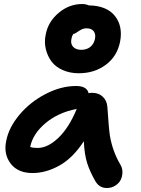

<svg xmlns="http://www.w3.org/2000/svg" viewBox="-20 -881 706 964"><path d="M376 -513.2Q331.1 -513.2 295.2 -529.1Q259.3 -544.9 239 -571.8Q218.8 -598.6 210 -634.5Q201.2 -670.4 210 -710Q222.7 -773.4 275.4 -817.1Q328.1 -860.8 392.1 -860.8Q410.2 -860.8 425.8 -854Q515.6 -852.5 556.6 -801.3Q597.7 -750 583 -671.9Q568.4 -598.1 511.2 -555.7Q454.1 -513.2 376 -513.2ZM338.9 -687Q333 -661.6 346.9 -646.2Q360.8 -630.9 388.2 -630.9Q415.5 -630.9 433.8 -645.8Q452.1 -660.6 457 -687Q461.4 -710 450.2 -724.4Q439 -738.8 415 -738.8Q399.4 -738.8 386.7 -731.7Q374 -724.6 364.7 -717.8Q355.5 -710.9 348.1 -710.9Q340.3 -698.2 338.9 -687ZM143.1 -12.2Q69.8 -12.2 33.4 -59.8Q-2.9 -107.4 11.2 -173.8Q24.4 -241.7 78.4 -305.7Q132.3 -369.6 209.5 -409.4Q286.6 -449.2 361.8 -449.2Q416.5 -449.2 424.8 -413.1Q430.7 -415 442.9 -415Q475.1 -415 495.8 -395.5Q516.6 -376 519 -345.2Q526.4 -234.4 531.7 -200.2Q544.9 -121.6 584 -55.2Q594.7 -38.1 594.7 -17.1Q594.7 3.9 586.2 21.5Q577.6 39.1 558.8 51Q540 63 516.1 63Q481 63 460.9 32.2Q432.1 -17.1 418 -61Q403.8 -105 400.9 -171.9Q346.7 -88.4 279.1 -50.3Q211.4 -12.2 143.1 -12.2ZM131.8 -144V-143.1Q144 -138.2 168.9 -138.2Q220.2 -138.2 273.4 -189.2Q326.7 -240.2 365.2 -334Q272.5 -316.4 208.7 -262.9Q145 -209.5 131.8 -144Z"/></svg>

Font: Shantell Sans Irregular Bouncy
Style: Italic
Weight: 600
Italic angle: -11.31°
Designer: Stephen Nixon, Anya Danilova, Shantell Martin
Foundry: Arrow Type
Version: Version 1.006;[9816181b4]